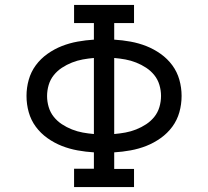

<svg xmlns="http://www.w3.org/2000/svg" viewBox="-20 -755 840 775"><path d="M279 0V-74H359V-140Q326 -142 293 -148Q260 -154 229.5 -166Q199 -178 171.5 -197.5Q144 -217 124.5 -243.5Q105 -270 96 -302Q87 -334 87 -368Q87 -401 96 -433Q105 -465 124.5 -491.5Q144 -518 171.5 -537.5Q199 -557 229.5 -569Q260 -581 293 -587Q326 -593 359 -595V-662H279V-735H521V-662H441V-595Q474 -593 507 -587Q540 -581 570.5 -569Q601 -557 628.5 -537.5Q656 -518 675.5 -491.5Q695 -465 704 -433Q713 -401 713 -368Q713 -334 704 -302Q695 -270 675.5 -243.5Q656 -217 628.5 -197.5Q601 -178 570.5 -166Q540 -154 507 -148Q474 -142 441 -140V-73H521V0ZM359 -214V-521Q336 -519 314 -515Q292 -511 270.5 -502.5Q249 -494 230 -481.5Q211 -469 197 -451.5Q183 -434 176.5 -412Q170 -390 170 -367Q170 -345 176.5 -323Q183 -301 197 -283.5Q211 -266 230 -253.5Q249 -241 270.5 -232.5Q292 -224 314 -220Q336 -216 359 -214ZM441 -214Q464 -216 486 -220Q508 -224 529.5 -232.5Q551 -241 570 -253.5Q589 -266 603 -283.5Q617 -301 623.5 -323Q630 -345 630 -368Q630 -390 623.5 -412Q617 -434 603 -451.5Q589 -469 570 -481.5Q551 -494 529.5 -502.5Q508 -511 486 -515Q464 -519 441 -521Z"/></svg>

Font: Iosevka Etoile
Style: Regular
Weight: 400
Designer: Belleve Invis
Foundry: Belleve Invis
Version: Version 33.2.4